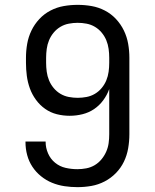

<svg xmlns="http://www.w3.org/2000/svg" viewBox="-20 -763 640 791"><path d="M299 8Q272 8 245.5 4Q219 0 194.5 -10Q170 -20 149 -37Q128 -54 113.5 -76Q99 -98 92 -124Q85 -150 85 -177V-180H168V-178Q168 -154 178 -131Q188 -108 207 -92.5Q226 -77 250 -71.5Q274 -66 299 -66Q317 -66 335.5 -69.5Q354 -73 370 -82.5Q386 -92 398 -106.5Q410 -121 417.5 -138Q425 -155 427.5 -173Q430 -191 430 -210V-396Q421 -371 405 -349.5Q389 -328 367.5 -313.5Q346 -299 320 -292.5Q294 -286 267 -286Q240 -286 214 -292.5Q188 -299 166 -314.5Q144 -330 128 -352Q112 -374 103 -399Q94 -424 90.5 -450.5Q87 -477 87 -504V-525Q87 -554 92 -582.5Q97 -611 109.5 -637Q122 -663 142 -684.5Q162 -706 188 -719.5Q214 -733 242.5 -738Q271 -743 300 -743Q329 -743 357.5 -738Q386 -733 412 -719.5Q438 -706 458 -684.5Q478 -663 490.5 -637Q503 -611 508 -582.5Q513 -554 513 -525V-210Q513 -181 508 -152Q503 -123 490.5 -97Q478 -71 457.5 -50Q437 -29 411 -15.5Q385 -2 356.5 3Q328 8 299 8ZM300 -360Q318 -360 336.5 -363.5Q355 -367 371 -376.5Q387 -386 399 -400.5Q411 -415 418 -432Q425 -449 427.5 -467.5Q430 -486 430 -504V-525Q430 -543 427.5 -561.5Q425 -580 418 -597Q411 -614 399 -628.5Q387 -643 371 -652.5Q355 -662 336.5 -665.5Q318 -669 300 -669Q282 -669 263.5 -665.5Q245 -662 229 -652.5Q213 -643 201 -628.5Q189 -614 182 -597Q175 -580 172.5 -561.5Q170 -543 170 -525V-504Q170 -486 172.5 -467.5Q175 -449 182 -432Q189 -415 201 -400.5Q213 -386 229 -376.5Q245 -367 263.5 -363.5Q282 -360 300 -360Z"/></svg>

Font: Iosevka Etoile
Style: Regular
Weight: 400
Designer: Belleve Invis
Foundry: Belleve Invis
Version: Version 33.2.4